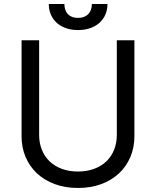

<svg xmlns="http://www.w3.org/2000/svg" viewBox="-20 -929 781 962"><path d="M653.4 -727.3V-245.7Q653.4 -190 633.3 -142.6Q613.3 -95.2 576.3 -60.5Q539.4 -25.9 487.2 -6.6Q435 12.8 370.7 12.8Q306.5 12.8 254.3 -6.6Q202.1 -25.9 165.1 -60.5Q128.2 -95.2 108.1 -142.6Q88.1 -190 88.1 -245.7V-727.3H176.1V-252.8Q176.1 -213.1 189.5 -179.3Q202.8 -145.6 227.8 -121.3Q252.8 -96.9 289.1 -83.3Q325.3 -69.6 370.7 -69.6Q416.2 -69.6 452.4 -83.3Q488.6 -96.9 513.7 -121.3Q538.7 -145.6 552 -179.3Q565.3 -213.1 565.3 -252.8V-727.3ZM518.5 -909.1Q518.5 -880.3 508.2 -856.4Q497.9 -832.4 478.7 -815Q459.5 -797.6 432.2 -788Q404.8 -778.4 370.7 -778.4Q337.4 -778.4 310.2 -788Q283 -797.6 264 -815Q245 -832.4 234.7 -856.4Q224.4 -880.3 224.4 -909.1H302.6Q302.6 -895.2 306.3 -882.6Q310 -870 318 -860.4Q326 -850.9 339.1 -845.2Q352.3 -839.5 370.7 -839.5Q389.6 -839.5 402.7 -845.2Q415.8 -850.9 424.2 -860.4Q432.5 -870 436.4 -882.6Q440.3 -895.2 440.3 -909.1Z"/></svg>

Font: Fast_Sans
Style: Regular
Weight: 400
Designer: Rasmus Andersson
Foundry: rsms
Version: Version 3.018;git-588b23468